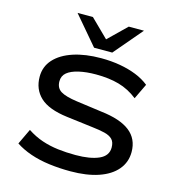

<svg xmlns="http://www.w3.org/2000/svg" viewBox="-134 -1060 1088 1184"><g transform="rotate(15 410.0 -468.5)"><path d="M423 9Q353 9 287.5 0.5Q222 -8 167 -27Q112 -46 70 -74L117 -173Q164 -142 213 -125.5Q262 -109 315.5 -102.5Q369 -96 428 -96Q522 -96 577 -120.5Q632 -145 632 -198Q632 -233 614.5 -250.5Q597 -268 564 -276Q531 -284 486 -289L317 -310Q197 -325 143.5 -375.5Q90 -426 90 -506Q90 -571 132.5 -617.5Q175 -664 251 -689Q327 -714 428 -714Q492 -714 549 -704Q606 -694 653.5 -675Q701 -656 737 -627L690 -529Q634 -573 570 -591Q506 -609 423 -609Q361 -609 313.5 -598Q266 -587 240.5 -566Q215 -545 215 -510Q215 -467 247 -447.5Q279 -428 352 -418L513 -396Q636 -382 697 -334.5Q758 -287 758 -203Q758 -138 717.5 -90Q677 -42 602 -16.5Q527 9 423 9ZM368 -765 214 -946H312L426 -834L541 -946H638L484 -765Z"/></g></svg>

Font: Nunito Sans 7pt Expanded SemiBold
Style: Regular
Weight: 600
Width: 7
Designer: Vernon Adams
Foundry: Vernon Adams
Version: Version 3.101;gftools[0.9.27]